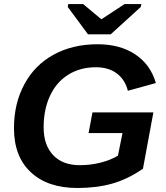

<svg xmlns="http://www.w3.org/2000/svg" viewBox="-20 -916 818 945"><path d="M361.3 9.3Q214.8 9.3 131.8 -68.1Q48.8 -145.5 48.8 -284.7Q48.8 -407.2 100.1 -501.5Q150.9 -596.2 244.4 -647.2Q337.9 -698.2 460 -698.2Q571.3 -698.2 646.2 -647.9Q721.2 -597.7 747.1 -507.3L609.4 -469.2Q595.2 -524.4 554.7 -554.7Q514.2 -585 452.1 -585Q374.5 -585 315.9 -548.3Q257.3 -511.7 226.1 -444.3Q194.8 -377 194.8 -289.1Q194.8 -202.1 241.5 -152.6Q288.1 -103 373 -103Q425.8 -103 475.6 -115.7Q525.4 -128.4 560.5 -149.9L583 -261.2H416L435.1 -362.8H734.9L683.6 -85.4Q607.4 -33.2 531.2 -12Q455.1 9.3 361.3 9.3ZM672.9 -881.8 524.9 -747.1H413.1L313.5 -881.8L315.9 -896H389.2L478 -821.8H480L593.3 -896H675.8Z"/></svg>

Font: Arimo
Style: Italic
Weight: 400
Italic angle: -12°
Designer: Steve Matteson
Foundry: Monotype Imaging Inc.
Version: Version 1.33